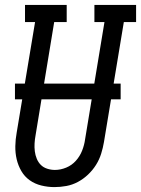

<svg xmlns="http://www.w3.org/2000/svg" viewBox="-20 -755 575 783"><path d="M202 8Q175 8 148.5 1.5Q122 -5 101 -20Q80 -35 67 -57.5Q54 -80 48 -105.5Q42 -131 42.5 -159Q43 -187 48 -214L123 -665H82V-735H252V-665H201L125 -203Q122 -187 121 -170.5Q120 -154 122 -138Q124 -122 130 -107.5Q136 -93 146.5 -82.5Q157 -72 172.5 -67Q188 -62 204 -62Q227 -62 250 -71.5Q273 -81 289.5 -99.5Q306 -118 315 -141Q324 -164 327 -187L406 -665H365V-735H535V-665H485L404 -176Q400 -152 392.5 -128Q385 -104 371.5 -82.5Q358 -61 339 -43Q320 -25 297.5 -13Q275 -1 250.5 3.5Q226 8 202 8ZM41 -350V-414H472V-350Z"/></svg>

Font: Iosevka Gothic
Style: Italic
Weight: 400
Italic angle: -9°
Monospace: yes
Designer: Belleve Invis
Foundry: Belleve Invis
Version: Version 15.5.1; ttfautohint (v1.8.4)